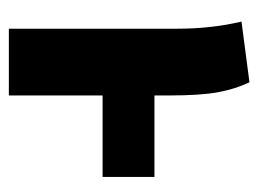

<svg xmlns="http://www.w3.org/2000/svg" viewBox="-95 -489 584 434"><g transform="rotate(90 197.0 -272.0)"><path d="M379.9 -329.1V-211.9H195.8V0H44.9V-379.9Q44.9 -458 28.8 -525.9L166 -543.9Q181.2 -512.2 188.5 -472.7Q195.8 -433.1 195.8 -361.8V-329.1Z"/></g></svg>

Font: Fira Sans Compressed
Style: Bold
Weight: 700
Width: 1
Designer: Carrois Corporate & Edenspiekermann AG
Foundry: Carrois Corporate GbR & Edenspiekermann AG
Version: Version 4.203;PS 004.203;hotconv 1.0.88;makeotf.lib2.5.64775